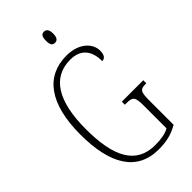

<svg xmlns="http://www.w3.org/2000/svg" viewBox="-277 -983 1070 1070"><g transform="rotate(-45 258.0 -448.5)"><path d="M306 -819C322 -819 335 -829 335 -863C335 -896 322 -907 306 -907C288 -907 278 -896 278 -863C278 -829 288 -819 306 -819ZM295 10C359 10 404 -2 450 -29V-223C450 -292 460 -300 502 -300H506V-324H337V-300H347C397 -300 408 -292 408 -225V-43C384 -28 344 -21 298 -21C146 -21 87 -141 87 -358C87 -579 160 -693 299 -693C390 -693 420 -632 420 -561C440 -561 453 -576 453 -611C453 -664 403 -724 300 -724C138 -724 44 -601 44 -358C44 -124 123 10 295 10Z"/></g></svg>

Font: Noto Serif Tamil ExtraCondensed ExtraLight
Style: Regular
Weight: 200
Width: 2
Designer: Indian Type Foundry, Tom Grace, and the Monotype Design Team
Foundry: Monotype Imaging Inc.
Version: Version 2.004